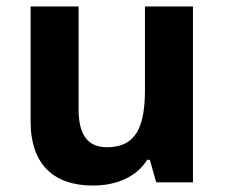

<svg xmlns="http://www.w3.org/2000/svg" viewBox="-20 -566 697 596"><path d="M579 -546H430V-289C430 -173 403 -109 312 -109C251 -109 224 -149 224 -227V-546H75V-190C75 -50 152 10 269 10C337 10 402 -14 437 -70H445L465 0H579Z"/></svg>

Font: Noto Sans Lisu
Style: Bold
Weight: 700
Designer: Monotype Design Team. David Williams.
Foundry: Monotype Imaging Inc.
Version: Version 2.102